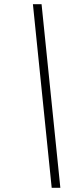

<svg xmlns="http://www.w3.org/2000/svg" viewBox="-20 -730 398 910"><path d="M266 160H225L136 -710H177Z"/></svg>

Font: DM Serif Text
Style: Italic
Weight: 400
Italic angle: -12°
Designer: Colophon Foundry, Frank Grießhammer
Foundry: Colophon Foundry
Version: Version 5.100; ttfautohint (v1.8.2)